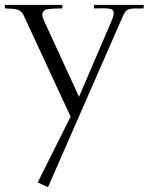

<svg xmlns="http://www.w3.org/2000/svg" viewBox="-74 -520 604 780"><path d="M-54.2 -485.8Q-15.1 -484.9 -1 -480.2Q13.2 -475.6 22 -458L212.9 -45.9L79.1 221.2L121.1 240.2L418 -438Q422.4 -447.8 424.8 -453.6Q427.2 -459.5 431.2 -465.3Q435.1 -471.2 436.5 -473.9Q438 -476.6 443.6 -479.5Q449.2 -482.4 450.9 -483.2Q452.6 -483.9 461.2 -484.9Q469.7 -485.8 473.4 -485.6Q477.1 -485.4 489.7 -485.6Q502.4 -485.8 509.8 -485.8V-500H308.1V-485.8Q311 -485.8 316.4 -485.8Q367.2 -487.8 378.4 -482.4Q394.5 -475.6 383.3 -445.8Q382.3 -442.4 380.9 -439L247.1 -127L106.9 -431.2Q101.1 -444.3 98.6 -453.6Q96.2 -462.9 99.6 -468.8Q103 -474.6 106.7 -478Q110.4 -481.4 123.5 -483.2Q136.7 -484.9 146.7 -485.1Q156.7 -485.4 179.2 -485.8V-500H-54.2Z"/></svg>

Font: Ortica Linear Light
Style: Regular
Weight: 300
Designer: Benedetta Bovani
Foundry: Collletttivo
Version: Version 2.000;Glyphs 3.1.2 (3151)